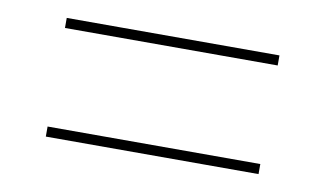

<svg xmlns="http://www.w3.org/2000/svg" viewBox="-39 -545 638 376"><g transform="rotate(10 279.5 -357.0)"><path d="M68 -455H491V-475H68ZM68 -239H491V-259H68Z"/></g></svg>

Font: Noto Serif Display SemiBold
Style: Regular
Weight: 600
Designer: Monotype Design Team
Foundry: Monotype Imaging Inc.
Version: Version 2.009